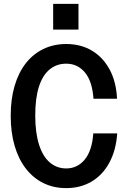

<svg xmlns="http://www.w3.org/2000/svg" viewBox="-20 -956 653 986"><path d="M320 10Q255 10 202.5 -16Q150 -42 112.5 -90.5Q75 -139 55 -207.5Q35 -276 35 -361Q35 -447 55 -515Q75 -583 112.5 -631Q150 -679 203 -704.5Q256 -730 320 -730Q395 -730 452 -696Q509 -662 543 -599Q577 -536 581 -449H460Q454 -538 416.5 -583.5Q379 -629 320 -629Q271 -629 235 -599.5Q199 -570 180 -511Q161 -452 161 -363Q161 -274 180.5 -213Q200 -152 236 -121.5Q272 -91 320 -91Q378 -91 415.5 -137Q453 -183 459 -271H582Q576 -185 542 -121.5Q508 -58 451 -24Q394 10 320 10ZM253 -804V-936H383V-804Z"/></svg>

Font: Instrument Sans SemiCondensed SemiBold
Style: Regular
Weight: 600
Width: 4
Designer: Rodrigo Fuenzalida
Foundry: fragTYPE
Version: Version 1.000;gftools[0.9.28]